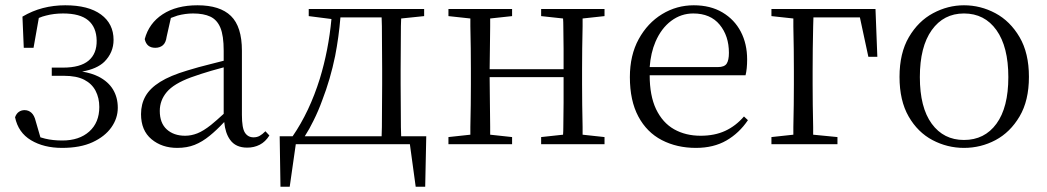

<svg xmlns="http://www.w3.org/2000/svg" viewBox="-20 -546 3966 727"><path d="M215 14Q146 14 97.5 -15Q49 -44 37 -102Q42 -116 51.5 -122.5Q61 -129 73 -129Q88 -129 99 -119Q110 -109 115 -88L133 -26Q142 -23 151 -21Q180 -14 216 -14Q280 -14 318 -48Q356 -82 356 -141Q356 -175 342 -202Q328 -229 299 -244Q270 -259 222 -259H176V-290H219Q284 -290 315.5 -316.5Q347 -343 346 -393Q345 -443 314 -469Q283 -495 219 -495Q184 -495 154 -487Q141 -484 127 -478L107 -365H70L65 -483Q102 -505 142.5 -515.5Q183 -526 227 -526Q315 -526 362.5 -491Q410 -456 410 -395Q410 -347 375 -312Q347 -285 291 -275Q327 -269 353 -256Q390 -237 408 -207Q426 -177 426 -138Q426 -98 401.5 -63.5Q377 -29 330.5 -7.5Q284 14 215 14Z M651 14Q593 14 553.5 -19Q514 -52 514 -114Q514 -152 531 -182Q548 -212 586.5 -236Q625 -260 689 -279Q731 -292 776 -303Q803 -310 827 -316V-354Q827 -411 814.5 -441Q802 -471 776.5 -483Q751 -495 711 -495Q682 -495 652 -487Q640 -483 627 -478L611 -407Q608 -384 596.5 -374.5Q585 -365 568 -365Q535 -365 528 -398Q544 -458 596 -492Q648 -526 728 -526Q813 -526 854.5 -485.5Q896 -445 896 -354V-111Q896 -61 907.5 -43.5Q919 -26 940 -26Q953 -26 963 -31.5Q973 -37 985 -49L1000 -33Q985 -9 963.5 2Q942 13 916 13Q872 13 851 -17Q833 -42 829 -84Q800 -53 774 -32Q746 -9 717 2.5Q688 14 651 14ZM827 -291Q804 -285 780 -278Q739 -266 703 -253Q638 -229 611.5 -197.5Q585 -166 585 -126Q585 -80 611.5 -56Q638 -32 681 -32Q704 -32 727 -41Q750 -50 779 -73Q800 -90 827 -115Z M1424 0H1100L1077 161H1042L1039 -30H1088Q1152 -123 1191 -248Q1224 -356 1235 -474L1149 -485V-512H1586V-485L1499 -476Q1499 -463 1498 -447Q1498 -406 1497.5 -362.5Q1497 -319 1497 -285V-227Q1497 -193 1497.5 -149.5Q1498 -106 1498 -65Q1499 -46 1499 -30H1594L1590 161H1554L1532 0ZM1425 -30Q1426 -46 1426 -65Q1426 -106 1426.5 -149.5Q1427 -193 1427 -227V-285Q1427 -319 1426.5 -362.5Q1426 -406 1426 -447Q1426 -465 1425 -480H1269Q1263 -406 1249 -334Q1231 -246 1200 -166Q1186 -127 1167 -89Q1152 -58 1134 -30Z M1678 0V-27L1761 -36Q1761 -49 1761 -65Q1762 -106 1762.5 -149.5Q1763 -193 1763 -227V-285Q1763 -319 1762.5 -362.5Q1762 -406 1761 -447Q1761 -463 1761 -476L1678 -485V-512H1919V-485L1836 -476Q1836 -462 1836 -446Q1835 -405 1835 -360Q1835 -319 1834 -284H2114Q2114 -319 2114 -360Q2113 -405 2113 -446Q2113 -463 2112 -476L2029 -485V-512H2269V-485L2186 -476Q2186 -463 2186 -447Q2185 -406 2184.5 -362.5Q2184 -319 2184 -285V-227Q2184 -193 2184.5 -149.5Q2185 -106 2186 -65Q2186 -49 2186 -36L2269 -27V0H2029V-27L2112 -36Q2113 -49 2113 -66Q2113 -108 2114 -158Q2114 -206 2114 -254H1834Q1834 -206 1835 -158Q1835 -108 1836 -66Q1836 -50 1836 -36L1919 -27V0Z M2615 14Q2543 14 2486 -15.5Q2429 -45 2397 -105Q2365 -165 2365 -254Q2365 -337 2398.5 -398Q2432 -459 2487 -492.5Q2542 -526 2607 -526Q2670 -526 2715.5 -499Q2761 -472 2785 -426Q2809 -380 2809 -321Q2809 -285 2803 -261H2440Q2440 -184 2464 -133Q2489 -81 2532.5 -56.5Q2576 -32 2633 -32Q2686 -32 2726 -50.5Q2766 -69 2797 -105L2812 -91Q2779 -42 2730.5 -14Q2682 14 2615 14ZM2440 -292H2698Q2723 -292 2731.5 -305Q2740 -318 2740 -346Q2740 -410 2705 -452.5Q2670 -495 2605 -495Q2559 -495 2521.5 -467Q2484 -439 2462 -388Q2444 -346 2440 -292Z M2901 0V-27L2984 -36Q2984 -49 2984 -65Q2985 -106 2985.5 -149.5Q2986 -193 2986 -227V-277Q2986 -315 2985.5 -360Q2985 -405 2984 -446Q2984 -463 2984 -476L2901 -485V-512H3295L3302 -331H3268L3236 -480H3060Q3059 -465 3059 -446Q3058 -405 3057.5 -360Q3057 -315 3057 -277V-227Q3057 -193 3057.5 -149.5Q3058 -106 3059 -65Q3059 -49 3059 -36L3151 -27V0Z M3630 14Q3567 14 3511 -15.5Q3455 -45 3420.5 -105Q3386 -165 3386 -255Q3386 -345 3421.5 -405.5Q3457 -466 3513 -496Q3569 -526 3630 -526Q3693 -526 3749 -496Q3805 -466 3840.5 -405.5Q3876 -345 3876 -255Q3876 -165 3840.5 -105Q3805 -45 3749.5 -15.5Q3694 14 3630 14ZM3630 -16Q3708 -16 3753 -77.5Q3798 -139 3798 -254Q3798 -369 3753 -432Q3708 -495 3630 -495Q3553 -495 3508 -432Q3463 -369 3463 -254Q3463 -139 3508 -77.5Q3553 -16 3630 -16Z"/></svg>

Font: Early Summer Mincho Light
Style: Regular
Weight: 300
Designer: GuiWonder
Version: Version 1.002